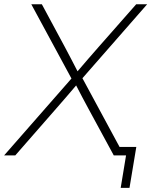

<svg xmlns="http://www.w3.org/2000/svg" viewBox="-50 -748 728 924"><path d="M-30.3 0 293.9 -370.1 100.6 -727.5H151.4L261.2 -523.4Q276.9 -493.7 292.5 -464.1Q308.1 -434.6 323.2 -404.8Q348.6 -434.6 374 -464.1Q399.4 -493.7 425.8 -523.4L605.5 -727.5H658.2L346.7 -371.6L547.4 0H497.6L376 -224.1Q360.8 -252 345.9 -280.3Q331.1 -308.6 316.4 -336.9Q292.5 -308.6 268.1 -280.3Q243.7 -252 219.2 -224.1L23.4 0ZM530.8 156.2 556.6 0H509.3L516.1 -41H606L573.2 156.2Z"/></svg>

Font: Inter Display ExtraLight
Style: Italic
Weight: 200
Italic angle: -9.39999°
Designer: Rasmus Andersson
Foundry: rsms
Version: Version 4.000;git-a52131595